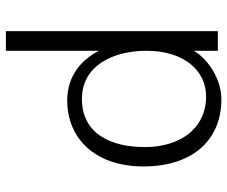

<svg xmlns="http://www.w3.org/2000/svg" viewBox="-80 -682 774 654"><g transform="rotate(-90 307.0 -355.0)"><path d="M133 -249C133 -365 179 -463 297 -463C409 -463 461 -359 461 -243C461 -116 394 -40 306 -40C194 -40 133 -131 133 -249ZM528 0V-722H461V-405C431 -464 376 -513 292 -513C163 -513 67 -419 67 -252C67 -97 148 12 296 12C364 12 433 -33 461 -82V0Z"/></g></svg>

Font: Perun Light
Style: Regular
Weight: 300
Foundry: Copyright (c) Stefan Peev, Context Ltd, 2016
Version: Version 1.089